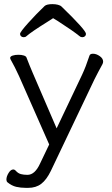

<svg xmlns="http://www.w3.org/2000/svg" viewBox="-20 -745 540 929"><path d="M16 137Q11 132 11 124Q11 109 21.5 92Q32 75 44 75Q51 75 57 82Q68 94 81.5 97.5Q95 101 113 101Q149 101 174 46L218 -46L72 -377Q52 -421 31 -458Q29 -462 29 -464Q29 -472 41 -476Q53 -480 69 -480Q84 -480 95 -476.5Q106 -473 108 -467Q123 -428 138 -393L254 -124L377 -383Q395 -421 413 -476Q416 -485 430 -485Q446 -485 462.5 -473.5Q479 -462 479 -447Q479 -441 476 -435Q454 -395 437 -361L226 82Q205 125 179.5 144.5Q154 164 116 164H106Q80 164 58.5 159Q37 154 16 137ZM209 -639Q132 -591 108 -570Q103 -565 95 -565Q87 -565 82 -569.5Q77 -574 77 -581Q77 -590 117 -634.5Q157 -679 196 -716Q206 -725 234 -725Q248 -725 260 -722Q272 -719 278 -713Q396 -599 396 -581Q396 -574 391 -569.5Q386 -565 378 -565Q370 -565 365 -570Q333 -596 260 -643Q257 -645 237 -657Z"/></svg>

Font: Fusion Kai T
Style: Regular
Weight: 400
Designer: Fontworks Inc.
Version: Version 24.134;May 13, 2024